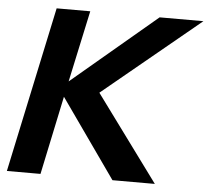

<svg xmlns="http://www.w3.org/2000/svg" viewBox="-51 -754 877 808"><g transform="rotate(5 388.0 -350.0)"><path d="M7 0 156 -700H298L233 -398L591 -700H776L366 -362L632 0H453L219 -332L149 0Z"/></g></svg>

Font: Red Hat Display
Style: Bold Italic
Weight: 700
Italic angle: -12°
Designer: Pentagram, MCKL
Foundry: Pentagram, MCKL
Version: Version 1.023; ttfautohint (v1.8.3)